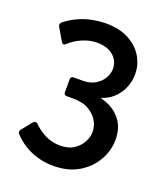

<svg xmlns="http://www.w3.org/2000/svg" viewBox="-127 -768 751 863"><g transform="rotate(20 248.0 -336.5)"><path d="M226 5Q188 5 152.5 -5Q117 -15 87.5 -33.5Q58 -52 35 -77Q30 -83 31 -88.5Q32 -94 35 -98L74 -146Q86 -159 97 -148Q124 -121 156.5 -106Q189 -91 225 -91Q263 -91 289 -107.5Q315 -124 328.5 -149Q342 -174 342 -200Q342 -225 328 -250Q314 -275 284.5 -292.5Q255 -310 209 -310Q201 -310 194 -310Q187 -310 178 -310Q172 -310 168 -313Q164 -316 164 -325V-384Q164 -400 178 -400Q186 -400 198.5 -400Q211 -400 226 -400Q259 -401 282.5 -415.5Q306 -430 318.5 -452Q331 -474 331 -497Q331 -520 319 -539.5Q307 -559 283.5 -571Q260 -583 224 -583Q190 -583 155 -568Q120 -553 96 -530Q83 -517 74 -532L38 -593Q35 -599 37.5 -605.5Q40 -612 42 -613Q75 -639 108.5 -653Q142 -667 173.5 -672.5Q205 -678 232 -678Q298 -678 343 -653.5Q388 -629 410.5 -590.5Q433 -552 433 -509Q433 -457 406 -416.5Q379 -376 337 -360Q325 -356 325 -355Q325 -355 339 -350Q388 -336 419.5 -298Q451 -260 451 -201Q451 -150 424.5 -102.5Q398 -55 348 -25Q298 5 226 5Z"/></g></svg>

Font: Glory Thin SemiBold
Style: Regular
Weight: 600
Version: Version 1.011